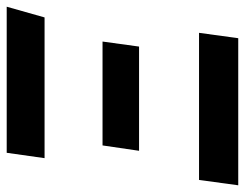

<svg xmlns="http://www.w3.org/2000/svg" viewBox="-102 -632 731 573"><g transform="rotate(-90 263.5 -345.5)"><path d="M498 -578H78L94 -691H530ZM411 -296H100L116 -405H426ZM436 0H-3L13 -117H452Z"/></g></svg>

Font: FiraGO Medium
Style: Italic
Weight: 500
Italic angle: -8°
Designer: bBox Type GmbH
Foundry: bBox Type GmbH
Version: Version 1.001